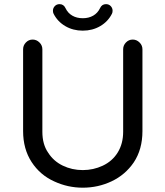

<svg xmlns="http://www.w3.org/2000/svg" viewBox="-20 -874 780 905"><path d="M232.4 -809.6Q229.5 -815.4 229.5 -823.2Q229.5 -835.9 238.3 -845.2Q247.1 -854.5 260.7 -854.5Q280.3 -854.5 289.1 -835Q299.8 -812.5 320.8 -800.3Q341.8 -788.1 370.1 -788.1Q398.4 -788.1 419.4 -800.3Q440.4 -812.5 451.2 -835Q460 -854.5 479.5 -854.5Q493.2 -854.5 502 -845.2Q510.7 -835.9 510.7 -823.2Q510.7 -815.4 507.8 -809.6Q489.3 -772.5 452.6 -751Q416 -729.5 370.1 -729.5Q324.2 -729.5 287.6 -751Q251 -772.5 232.4 -809.6ZM236.3 -18.6Q168.9 -48.8 128.9 -110.4Q88.9 -171.9 88.9 -255.9V-641.6Q88.9 -660.2 102.1 -673.8Q115.2 -687.5 133.8 -687.5Q152.3 -687.5 166 -673.8Q179.7 -660.2 179.7 -641.6V-252.9Q179.7 -193.4 207 -154.3Q232.4 -114.3 275.9 -93.3Q319.3 -72.3 370.1 -72.3Q419.9 -72.3 463.9 -92.8Q509.8 -114.3 535.2 -155.8Q560.5 -197.3 560.5 -252.9V-641.6Q560.5 -660.2 573.7 -673.8Q586.9 -687.5 605.5 -687.5Q624 -687.5 637.7 -673.8Q651.4 -660.2 651.4 -641.6V-255.9Q651.4 -169.9 610.4 -108.4Q570.3 -49.8 506.3 -19.5Q442.4 10.7 370.1 10.7Q299.8 10.7 236.3 -18.6Z"/></svg>

Font: jf-openhuninn-1.0
Style: Regular
Weight: 400
Designer: [Kosugi Maru]
      Designed by Motoya company      

      [Varela Round]
      Joe Prince(Latin component); Avraham Co
Foundry: justfont CO.,LTD.
Version: 1.0